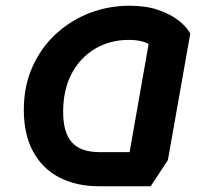

<svg xmlns="http://www.w3.org/2000/svg" viewBox="-20 -624 712 669"><path d="M326 25Q246 25 187 -5.5Q128 -36 95.5 -95.5Q63 -155 63 -241Q63 -324 93 -391Q123 -458 174.5 -505.5Q226 -553 292 -578.5Q358 -604 431 -604Q490 -604 532.5 -589Q575 -574 603 -552Q631 -530 643 -507L565 -66L505 25ZM430 -85 505 -511 511 -456Q505 -470 482.5 -477.5Q460 -485 429 -485Q363 -485 311 -454Q259 -423 229.5 -367Q200 -311 200 -234Q200 -162 230.5 -128Q261 -94 326 -94H446Z"/></svg>

Font: Lemonada Medium
Style: Regular
Weight: 500
Designer: Mohamed Gaber (Arabic), Eduardo Tunni (Latin)
Foundry: Kief Type Foundry
Version: Version 4.004; ttfautohint (v1.8.2)